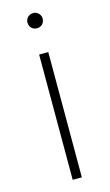

<svg xmlns="http://www.w3.org/2000/svg" viewBox="-110 -728 440 770"><g transform="rotate(-15 110.5 -343.5)"><path d="M112 -624C129 -624 143 -637 143 -656C143 -673 129 -687 112 -687C93 -687 80 -673 80 -656C80 -637 93 -624 112 -624ZM92 0H130V-520H92Z"/></g></svg>

Font: Fixel Text ExtraLight
Style: Regular
Weight: 200
Width: 4
Designer: AlfaBravo + MacPaw
Foundry: Kyrylo Tkachov, Marchela Mozhyna, Serhii Makarenko, Maria Weinstein, Zakhar Kryvoshyya
Version: Version 1.211